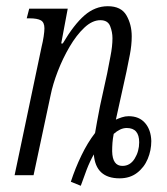

<svg xmlns="http://www.w3.org/2000/svg" viewBox="-20 -564 537 618"><path d="M208 21Q222 -22 242 -63.5Q262 -105 286 -136Q289 -152 292.5 -173Q296 -194 302 -223L325 -328Q329 -350 335.5 -382.5Q342 -415 342 -441Q342 -461 334.5 -480Q327 -499 303 -499Q277 -499 251.5 -475Q226 -451 204 -413.5Q182 -376 166 -334.5Q150 -293 143 -258L88 0H27L114 -414Q118 -430 120.5 -446.5Q123 -463 123 -473Q123 -492 111.5 -498.5Q100 -505 75 -505H66L74 -536H198L177 -424H182Q218 -485 252 -514.5Q286 -544 327 -544Q370 -544 387 -514.5Q404 -485 404 -447Q404 -419 398 -388Q392 -357 387 -333L353 -179Q362 -183 372.5 -186.5Q383 -190 394 -190Q428 -190 447 -168Q466 -146 467 -110Q467 -80 455.5 -52.5Q444 -25 421 -7.5Q398 10 365 10Q288 10 282 -67Q269 -44 259 -18Q249 8 240 34ZM374 -30Q399 -30 413.5 -53.5Q428 -77 428 -106Q428 -152 388 -152Q377 -152 366.5 -147Q356 -142 346 -133Q343 -118 342 -104.5Q341 -91 341 -77Q342 -30 374 -30Z"/></svg>

Font: Noto Serif ExtraCondensed Light
Style: Italic
Weight: 300
Width: 2
Italic angle: -12°
Designer: Monotype Design Team
Foundry: Monotype Imaging Inc.
Version: Version 2.014; ttfautohint (v1.8.4.7-5d5b)